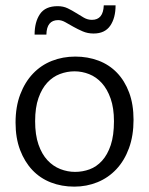

<svg xmlns="http://www.w3.org/2000/svg" viewBox="-20 -687 557 716"><path d="M478 -240Q478 -181 461 -134.5Q444 -88 414 -56Q384 -24 343.5 -7.5Q303 9 257 9Q210 9 170 -6.5Q130 -22 101 -52.5Q72 -83 55 -127.5Q38 -172 38 -230Q38 -289 55.5 -335Q73 -381 103 -412.5Q133 -444 173.5 -460Q214 -476 261 -476Q307 -476 347 -461Q387 -446 416 -416Q445 -386 461.5 -342Q478 -298 478 -240ZM405 -235Q405 -284 392.5 -319.5Q380 -355 359.5 -377.5Q339 -400 312.5 -410.5Q286 -421 258 -421Q230 -421 203.5 -411Q177 -401 156.5 -379Q136 -357 123.5 -321.5Q111 -286 111 -235Q111 -184 123.5 -148Q136 -112 157 -89.5Q178 -67 205 -56.5Q232 -46 260 -46Q288 -46 314 -55.5Q340 -65 360.5 -87.5Q381 -110 393 -146Q405 -182 405 -235ZM109 -558Q109 -605 129 -634.5Q149 -664 195 -664Q216 -664 232.5 -656Q249 -648 264 -638.5Q279 -629 293 -621Q307 -613 323 -613Q365 -613 367 -667H411Q411 -620 391 -591Q371 -562 329 -562Q307 -562 288.5 -570Q270 -578 254 -587Q238 -596 224 -604Q210 -612 197 -612Q154 -612 153 -558Z"/></svg>

Font: Mukta Mahee Light
Style: Regular
Weight: 300
Designer: Shuchita Grover, Noopur Datye, Girish Dalvi, Yashodeep Gholap
Foundry: Ek Type
Version: Version 2.538;PS 1.000;hotconv 16.6.51;makeotf.lib2.5.65220;